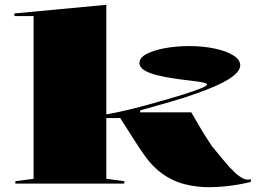

<svg xmlns="http://www.w3.org/2000/svg" viewBox="-20 -765 1094 800"><path d="M423 -20 498 -10V0H44V-10L120 -20V-698H40V-709L423 -745ZM415 -273V-287Q459 -294 519 -308.5Q579 -323 640 -341Q695 -356 741 -370.5Q787 -385 815 -396Q843 -407 843 -413Q843 -418 822.5 -422Q802 -426 770 -429.5Q738 -433 702 -438.5Q666 -444 633.5 -452Q601 -460 581 -472.5Q561 -485 561 -503Q561 -524 589.5 -539.5Q618 -555 665.5 -564Q713 -573 769 -573Q827 -573 875.5 -562.5Q924 -552 952.5 -534Q981 -516 981 -493Q981 -466 935 -436.5Q889 -407 794 -374Q750 -358 692.5 -341.5Q635 -325 564 -305V-297H777Q796 -264 817 -228.5Q838 -193 863 -156Q894 -118 918 -89.5Q942 -61 961.5 -43.5Q981 -26 998 -19Q1004 -17 1011 -16.5Q1018 -16 1025 -19V-7Q1006 -2 978 3Q950 8 917 11.5Q884 15 850 15Q798 15 747.5 2Q697 -11 652.5 -44Q608 -77 570 -135Q549 -166 527 -201Q505 -236 481 -273Z"/></svg>

Font: Kalnia Expanded Medium
Style: Regular
Weight: 500
Width: 7
Designer: Frida Medrano
Foundry: Frida Medrano
Version: Version 1.105